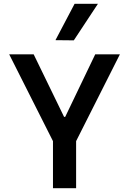

<svg xmlns="http://www.w3.org/2000/svg" viewBox="-20 -984 674 1004"><path d="M156 -700 315 -373H321L478 -700H607L378 -246V0H257V-246L28 -700ZM270 -774 370 -964H492L366 -773Z"/></svg>

Font: Lopes Sans SemiBold
Style: Regular
Weight: 600
Designer: Gabriel Lam, Diego Maldonado
Foundry: TypeRant, Foresti Design
Version: Version 4.000